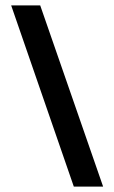

<svg xmlns="http://www.w3.org/2000/svg" viewBox="-20 -694 425 714"><path d="M254.5 0H363.5L129.5 -674H21.5Z"/></svg>

Font: Anybody UltraCondensed Thin Medium
Style: Regular
Weight: 500
Version: Version 1.111